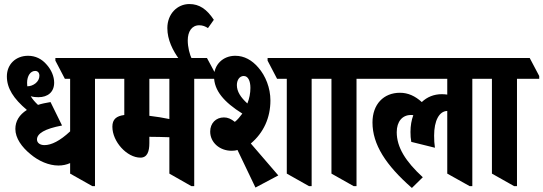

<svg xmlns="http://www.w3.org/2000/svg" viewBox="-20 -913 2688 950"><path d="M269 -94C290 -94 309 -98 327 -106V-54L437 8H450V-523H561V-537L513 -626H254V-613L301 -523H327V-263C277 -216 234 -195 200 -195C178 -195 163 -206 163 -223C163 -252 201 -276 287 -292L230 -408C207 -404 186 -400 168 -394C153 -408 141 -422 132 -437C145 -433 157 -432 170 -432C217 -432 248 -458 248 -504C248 -535 234 -567 212 -592C187 -622 155 -637 119 -637C58 -637 14 -595 14 -535C14 -476 47 -425 113 -369C75 -345 56 -313 56 -275C56 -229 88 -185 131 -150C171 -116 222 -94 269 -94ZM114 -503C114 -538 131 -562 154 -562C167 -562 175 -553 175 -538C175 -508 144 -486 115 -486C115 -491 114 -497 114 -503Z M675 -133C709 -133 719 -164 719 -205V-236C721 -236 723 -236 724 -236C749 -236 788 -235 818 -234V-54L927 8H941V-523H1052V-537L1004 -626H437V-613L485 -523H595V-344C556 -339 536 -323 536 -286C536 -212 608 -133 675 -133ZM719 -340V-523H818V-324C789 -330 754 -336 719 -340Z M930 -619C918 -644 909 -680 909 -713C909 -757 929 -788 966 -788C983 -788 997 -782 1009 -774L1038 -815C1003 -868 966 -893 917 -893C857 -893 808 -844 808 -774C808 -716 835 -663 867 -619Z M1244 15 1357 -45 1221 -203C1284 -256 1318 -330 1318 -416C1318 -478 1294 -538 1258 -579C1227 -615 1189 -637 1144 -637C1083 -637 1039 -593 1039 -535C1039 -465 1088 -408 1179 -351C1168 -336 1156 -321 1142 -310C1123 -325 1107 -332 1088 -332C1048 -332 1020 -303 1020 -262C1020 -208 1067 -167 1126 -167C1136 -167 1146 -168 1155 -171ZM1509 8H1522V-523H1633V-537L1585 -626H1304V-613L1351 -523H1399V-54ZM1152 -492C1152 -518 1166 -537 1186 -537C1208 -537 1219 -512 1219 -478C1219 -452 1214 -426 1204 -401C1171 -431 1152 -460 1152 -492Z M1730 8H1744V-523H1854V-537L1807 -626H1509V-613L1557 -523H1620V-54Z M2018 17 2072 -36C1987 -114 1943 -184 1943 -259C1943 -312 1971 -344 2013 -344C2017 -344 2021 -344 2025 -343C2016 -319 2011 -291 2011 -260C2011 -242 2012 -227 2015 -211L2132 -182C2129 -201 2128 -221 2128 -242C2128 -316 2153 -363 2193 -364V-54L2304 8H2317V-523H2427V-537L2380 -626H1730V-613L1778 -523H2193V-445C2185 -446 2176 -447 2166 -447C2127 -447 2093 -433 2067 -408C2034 -438 1999 -454 1959 -454C1878 -454 1823 -397 1823 -307C1823 -198 1889 -96 2018 17Z M2524 8H2538V-523H2648V-537L2601 -626H2303V-613L2351 -523H2414V-54Z"/></svg>

Font: Noto Serif Devanagari ExtraCondensed ExtraBold
Style: Regular
Weight: 800
Width: 2
Designer: Universal Thirst, Indian Type Foundry and the Monotype Design Team
Foundry: Monotype Imaging Inc.
Version: Version 2.004